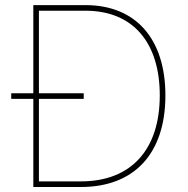

<svg xmlns="http://www.w3.org/2000/svg" viewBox="-20 -748 754 768"><path d="M303.7 0C517.6 0 641.6 -134.3 641.6 -366.2C641.6 -592.8 522.9 -727.5 322.3 -727.5H113.3V-375H24.9V-352.5H113.3V0ZM135.7 -22.5V-352.5H314.9V-375H135.7V-705.1H322.3C511.2 -705.1 619.1 -578.6 619.1 -366.2C619.1 -150.9 505.9 -22.5 303.7 -22.5Z"/></svg>

Font: Raveo Thin
Style: Regular
Weight: 100
Designer: Jakub Foglar, Rasmus Andersson (Inter)
Foundry: Jakubfoglar.com
Version: Version 1.100;Glyphs 3.2.3 (3260)